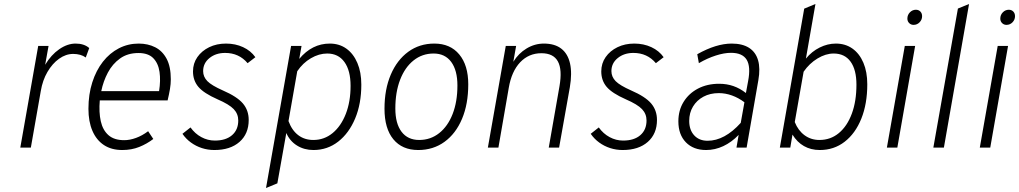

<svg xmlns="http://www.w3.org/2000/svg" viewBox="-20 -742 5122 965"><path d="M82 0 172 -511H224L207 -416.5Q237 -466.5 278 -494.8Q319 -523 360 -523Q403 -523 428.5 -500.5L411 -453Q399 -462 382.8 -466.5Q366.5 -471 348 -471Q311 -471 277 -446.8Q243 -422.5 218.5 -380.5Q194 -338.5 185 -284.5L135 0Z M594.5 12Q540 12 502.2 -13Q464.5 -38 444.5 -84.5Q424.5 -131 424.5 -195Q424.5 -268 443.8 -328Q463 -388 497.2 -431.8Q531.5 -475.5 577.5 -499.2Q623.5 -523 677 -523Q723.5 -523 760 -504.5Q796.5 -486 817.5 -446.5Q838.5 -407 838.5 -343.5Q838.5 -319.5 834.2 -294.2Q830 -269 822.5 -237.5H481.5Q476.5 -177.5 486.5 -132.8Q496.5 -88 525 -62.8Q553.5 -37.5 604 -37.5Q632.5 -37.5 663.5 -48.8Q694.5 -60 724.5 -82.5L750.5 -43.5Q718.5 -19 680 -3.5Q641.5 12 594.5 12ZM489 -284H779.5Q788 -337 781.8 -380.5Q775.5 -424 750.2 -449.8Q725 -475.5 676 -475.5Q621.5 -475.5 583.5 -448.2Q545.5 -421 522.2 -377.2Q499 -333.5 489 -284Z M1057.5 12Q1024.5 12 994.5 2.2Q964.5 -7.5 939.5 -25.8Q914.5 -44 897 -69.5L937.5 -101.5Q960 -70 992 -52.8Q1024 -35.5 1060 -35.5Q1115 -35.5 1146.2 -62.5Q1177.5 -89.5 1177.5 -136.5Q1177.5 -169.5 1154.8 -193.5Q1132 -217.5 1073 -243Q1004 -273.5 977 -305.5Q950 -337.5 950 -383Q950 -423.5 972 -455Q994 -486.5 1031.5 -504.8Q1069 -523 1116 -523Q1163 -523 1201.8 -505Q1240.5 -487 1263.5 -454.5L1224.5 -424.5Q1181 -476 1111.5 -476Q1064.5 -476 1032.8 -450.2Q1001 -424.5 1001 -384.5Q1001 -356 1022.2 -334.2Q1043.5 -312.5 1100 -287.5Q1171.5 -256.5 1200.8 -222Q1230 -187.5 1230 -139Q1230 -69.5 1183.8 -28.8Q1137.5 12 1057.5 12Z M1317 203 1443 -511H1495.5L1484 -446Q1548.5 -523 1637.5 -523Q1685.5 -523 1721 -497.5Q1756.5 -472 1776.2 -425.5Q1796 -379 1796 -316.5Q1796 -220.5 1765 -146.5Q1734 -72.5 1679.8 -30.2Q1625.5 12 1555.5 12Q1509 12 1472.8 -10.5Q1436.5 -33 1419 -73.5L1374 179.5ZM1555 -38.5Q1609.5 -38.5 1651.8 -73.2Q1694 -108 1718 -169.5Q1742 -231 1742 -310.5Q1742 -387.5 1711.2 -430.2Q1680.5 -473 1624.5 -473Q1583 -473 1542.5 -449.2Q1502 -425.5 1474 -384L1430 -133.5Q1447 -87 1478.8 -62.8Q1510.5 -38.5 1555 -38.5Z M2082 12Q2001.5 12 1957 -42Q1912.5 -96 1912.5 -195.5Q1912.5 -293 1944 -366.8Q1975.5 -440.5 2032 -481.8Q2088.5 -523 2163 -523Q2243 -523 2288.2 -468.5Q2333.5 -414 2333.5 -318.5Q2333.5 -219 2302.2 -144.8Q2271 -70.5 2214.2 -29.2Q2157.5 12 2082 12ZM2087 -38.5Q2144 -38.5 2187.5 -73Q2231 -107.5 2255 -169.2Q2279 -231 2279 -312.5Q2279 -388.5 2247.8 -430.8Q2216.5 -473 2159.5 -473Q2102 -473 2058.5 -438.2Q2015 -403.5 1991 -341.2Q1967 -279 1967 -196.5Q1967 -121 1998.2 -79.8Q2029.5 -38.5 2087 -38.5Z M2432 0 2522 -511H2574L2560 -431.5Q2586 -474 2626.8 -498.5Q2667.5 -523 2713.5 -523Q2768 -523 2801 -497.5Q2834 -472 2845 -423Q2856 -374 2844 -303L2790 0H2738L2792 -308.5Q2806.5 -392 2784 -433.2Q2761.5 -474.5 2701 -474.5Q2637.5 -474.5 2594.2 -428.8Q2551 -383 2537 -300L2485 0Z M3109.5 12Q3076.5 12 3046.5 2.2Q3016.5 -7.5 2991.5 -25.8Q2966.5 -44 2949 -69.5L2989.5 -101.5Q3012 -70 3044 -52.8Q3076 -35.5 3112 -35.5Q3167 -35.5 3198.2 -62.5Q3229.5 -89.5 3229.5 -136.5Q3229.5 -169.5 3206.8 -193.5Q3184 -217.5 3125 -243Q3056 -273.5 3029 -305.5Q3002 -337.5 3002 -383Q3002 -423.5 3024 -455Q3046 -486.5 3083.5 -504.8Q3121 -523 3168 -523Q3215 -523 3253.8 -505Q3292.5 -487 3315.5 -454.5L3276.5 -424.5Q3233 -476 3163.5 -476Q3116.5 -476 3084.8 -450.2Q3053 -424.5 3053 -384.5Q3053 -356 3074.2 -334.2Q3095.5 -312.5 3152 -287.5Q3223.5 -256.5 3252.8 -222Q3282 -187.5 3282 -139Q3282 -69.5 3235.8 -28.8Q3189.5 12 3109.5 12Z M3529 12Q3465 12 3427.2 -26.8Q3389.5 -65.5 3389.5 -132Q3389.5 -187.5 3415.8 -230Q3442 -272.5 3488.2 -296.8Q3534.5 -321 3594.5 -321Q3632.5 -321 3665.8 -309.5Q3699 -298 3729 -274.5L3740 -334Q3754 -407 3732.8 -441.8Q3711.5 -476.5 3654 -476.5Q3620 -476.5 3577.8 -463Q3535.5 -449.5 3492.5 -424.5L3484.5 -469.5Q3532.5 -496.5 3575.8 -509.8Q3619 -523 3657.5 -523Q3711 -523 3744.5 -501.8Q3778 -480.5 3790 -439.5Q3802 -398.5 3791.5 -339L3732.5 0H3681.5L3692.5 -64Q3657 -27 3615.2 -7.5Q3573.5 12 3529 12ZM3536.5 -34.5Q3579 -34.5 3621 -57.2Q3663 -80 3703 -124.5L3721.5 -228Q3691.5 -250.5 3658.8 -262.2Q3626 -274 3592.5 -274Q3549 -274 3515.5 -256Q3482 -238 3463 -206.5Q3444 -175 3444 -134.5Q3444 -89 3469 -61.8Q3494 -34.5 3536.5 -34.5Z M4100.5 12Q4055.5 12 4020.8 -7.8Q3986 -27.5 3963 -65.5L3952 0H3899.5L4022 -698.5L4078.5 -722L4030.5 -447.5Q4060 -483.5 4099.8 -503.2Q4139.5 -523 4181 -523Q4229 -523 4264.5 -497.8Q4300 -472.5 4319.5 -426.5Q4339 -380.5 4339 -318.5Q4339 -220 4309 -145.5Q4279 -71 4225.2 -29.5Q4171.5 12 4100.5 12ZM4098.5 -38.5Q4154.5 -38.5 4196.2 -73.2Q4238 -108 4261.2 -170.5Q4284.5 -233 4284.5 -316.5Q4284.5 -391.5 4255 -432.2Q4225.5 -473 4170 -473Q4130 -473 4089 -448.2Q4048 -423.5 4019 -381.5L3974.5 -128.5Q3991.5 -86 4023.8 -62.2Q4056 -38.5 4098.5 -38.5Z M4437.5 0 4527.5 -511H4579.5L4490 0ZM4571.5 -617Q4558.5 -617 4549.5 -626Q4540.5 -635 4540.5 -648.5Q4540.5 -667 4553.2 -680Q4566 -693 4583.5 -693Q4597 -693 4605.8 -684Q4614.5 -675 4614.5 -660.5Q4614.5 -643 4602 -630Q4589.5 -617 4571.5 -617Z M4671 0 4794.5 -699 4850.5 -722 4724 0Z M4904.5 0 4994.5 -511H5046.5L4957 0ZM5038.5 -617Q5025.5 -617 5016.5 -626Q5007.5 -635 5007.5 -648.5Q5007.5 -667 5020.2 -680Q5033 -693 5050.5 -693Q5064 -693 5072.8 -684Q5081.5 -675 5081.5 -660.5Q5081.5 -643 5069 -630Q5056.5 -617 5038.5 -617Z"/></svg>

Font: Overpass ExtraLight
Style: Italic
Weight: 250
Italic angle: -10°
Designer: Delve Withrington, Dave Bailey, Thomas Jockin
Foundry: Delve Fonts LLC
Version: Version 4.000